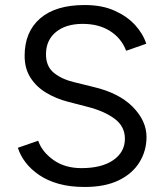

<svg xmlns="http://www.w3.org/2000/svg" viewBox="-20 -732 654 764"><path d="M317 12Q259 12 214 -0.5Q169 -13 136 -35.5Q103 -58 82 -85.5Q61 -113 51 -144L132 -172Q147 -128 192.5 -95.5Q238 -63 304 -63Q385 -63 431 -95Q477 -127 477 -180Q477 -229 436 -259.5Q395 -290 328 -307L251 -327Q204 -339 164.5 -362.5Q125 -386 101.5 -422.5Q78 -459 78 -510Q78 -605 139.5 -658.5Q201 -712 317 -712Q386 -712 436 -689.5Q486 -667 517.5 -632.5Q549 -598 562 -558L482 -530Q463 -580 418 -608.5Q373 -637 309 -637Q242 -637 202.5 -604.5Q163 -572 163 -516Q163 -468 194 -442.5Q225 -417 275 -405L352 -386Q454 -362 508.5 -306.5Q563 -251 563 -187Q563 -132 535 -86.5Q507 -41 452.5 -14.5Q398 12 317 12Z"/></svg>

Font: Figtree
Style: Regular
Weight: 400
Designer: Erik Kennedy
Foundry: Erik Kennedy
Version: Version 2.002